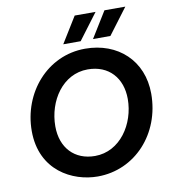

<svg xmlns="http://www.w3.org/2000/svg" viewBox="-97 -992 972 1087"><g transform="rotate(-10 389.0 -448.0)"><path d="M377 12C592 12 756 -167 756 -397C756 -588 619 -713 431 -713C212 -713 53 -525 53 -306C53 -78 233 12 377 12ZM382 -105C265 -105 189 -185 189 -309C189 -455 281 -595 425 -595C546 -595 620 -512 620 -391C620 -248 527 -105 382 -105ZM414 -759 526 -908H406L314 -759ZM585 -759 697 -908H577L485 -759Z"/></g></svg>

Font: Fixel Display SemiBold
Style: Italic
Weight: 600
Italic angle: -10°
Designer: AlfaBravo + MacPaw
Foundry: Kyrylo Tkachov, Marchela Mozhyna, Serhii Makarenko, Maria Weinstein, Zakhar Kryvoshyya
Version: Version 1.210;Glyphs 3.2 (3217)